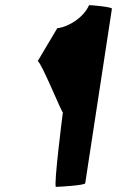

<svg xmlns="http://www.w3.org/2000/svg" viewBox="-20 -728 456 748"><path d="M127 -490C142 -484 223 -282 225 -291C224 -284 188 0 198 0C208 0 311 -6 312 -14L416 -694C417 -701 337 -708 327 -708C307 -662 251 -624 203 -618Z"/></svg>

Font: Ampere
Style: SCUltExtIta
Weight: 400
Version: Version 1